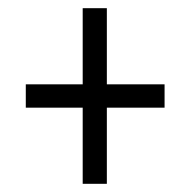

<svg xmlns="http://www.w3.org/2000/svg" viewBox="-20 -592 465 469"><path d="M182 -143H241V-329H382V-386H241V-572H182V-386H43V-329H182Z"/></svg>

Font: Noto Serif Ethiopic XCn
Style: Regular
Weight: 400
Width: 2
Designer: Monotype Design Team
Foundry: Monotype Imaging Inc.
Version: Version 2.102